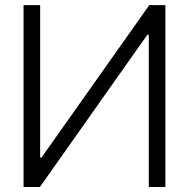

<svg xmlns="http://www.w3.org/2000/svg" viewBox="-20 -748 755 768"><path d="M74.2 -727.5H140.6V-117.7H146L577.1 -727.5H641.6V0H575.2V-608.9H569.3L139.6 0H74.2Z"/></svg>

Font: Inter Tight Light
Style: Regular
Weight: 300
Designer: Rasmus Andersson
Foundry: rsms
Version: Version 3.004